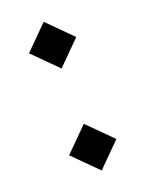

<svg xmlns="http://www.w3.org/2000/svg" viewBox="-114 -560 514 680"><g transform="rotate(-20 143.5 -219.5)"><path d="M60 -27 150 63 237 -24 147 -114ZM50 -415 140 -325 227 -412 137 -502Z"/></g></svg>

Font: Tape
Style: Regular
Weight: 500
Foundry: Cannot Into Space Fonts
Version: Version 0.97